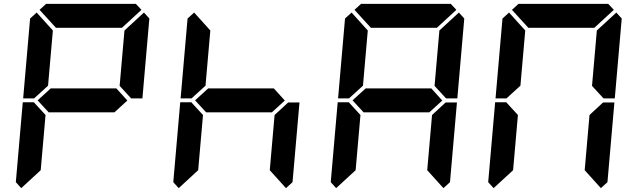

<svg xmlns="http://www.w3.org/2000/svg" viewBox="-20 -1020 3304 995"><path d="M583 -562 640 -499 573 -438H232L175 -500L243 -562ZM162 -515 157 -510H100L136 -924L170 -955L254 -862L229 -576ZM90 -45 62 -76 98 -490H156L160 -485L216 -424L191 -138ZM726 -955 754 -924 718 -510H660L656 -514L600 -575L625 -862ZM185 -969 219 -1000H684L713 -969L612 -876H270Z M1399 -562 1456 -499 1389 -438H1048L991 -500L1059 -562ZM978 -515 973 -510H916L952 -924L986 -955L1070 -862L1045 -576ZM906 -45 878 -76 914 -490H972L976 -485L1032 -424L1007 -138ZM1469 -485 1474 -489H1532L1496 -76L1462 -45L1378 -138L1403 -424Z M2215 -562 2272 -499 2205 -438H1864L1807 -500L1875 -562ZM1794 -515 1789 -510H1732L1768 -924L1802 -955L1886 -862L1861 -576ZM1722 -45 1694 -76 1730 -490H1788L1792 -485L1848 -424L1823 -138ZM2285 -485 2290 -489H2348L2312 -76L2278 -45L2194 -138L2219 -424ZM2358 -955 2386 -924 2350 -510H2292L2288 -514L2232 -575L2257 -862ZM1817 -969 1851 -1000H2316L2345 -969L2244 -876H1902Z M2610 -515 2605 -510H2548L2584 -924L2618 -955L2702 -862L2677 -576ZM2538 -45 2510 -76 2546 -490H2604L2608 -485L2664 -424L2639 -138ZM3101 -485 3106 -489H3164L3128 -76L3094 -45L3010 -138L3035 -424ZM3174 -955 3202 -924 3166 -510H3108L3104 -514L3048 -575L3073 -862ZM2633 -969 2667 -1000H3132L3161 -969L3060 -876H2718Z"/></svg>

Font: DSEG7 Classic
Style: BoldItalic
Weight: 700
Italic angle: -5°
Designer: Keshikan(Twitter:@keshinomi_88pro)
Version: Version 0.46